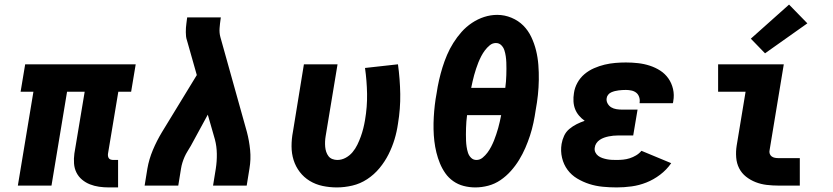

<svg xmlns="http://www.w3.org/2000/svg" viewBox="-20 -811 3640 839"><path d="M456 8Q434 8 413 5Q392 2 373 -5.5Q354 -13 338.5 -26Q323 -39 314 -57Q305 -75 303.5 -96.5Q302 -118 305 -140L350 -410H273L205 0H58L126 -410H70L90 -530H573L553 -410H497L452 -140Q451 -134 452 -128.5Q453 -123 456 -119Q459 -115 464.5 -113.5Q470 -112 476 -112H496V8Z M612 0 624 -74Q631 -115 648 -155.5Q665 -196 688 -234L840 -483L802 -617Q800 -626 797 -634.5Q794 -643 793 -652Q792 -661 792 -670.5Q792 -680 792.5 -689.5Q793 -699 794.5 -708.5Q796 -718 797 -728L798 -735H945L944 -728Q941 -708 939.5 -687.5Q938 -667 943 -649L1059 -234Q1069 -196 1073 -155.5Q1077 -115 1070 -74L1058 0H911L923 -74Q928 -106 927.5 -139Q927 -172 919 -202L888 -310L814 -174Q807 -162 799.5 -150Q792 -138 786.5 -125.5Q781 -113 777 -100Q773 -87 771 -74L759 0Z M1452 8Q1420 8 1389.5 1.5Q1359 -5 1333.5 -20.5Q1308 -36 1290 -59.5Q1272 -83 1263 -111.5Q1254 -140 1254 -172Q1254 -204 1260 -235L1308 -530H1455L1403 -216Q1401 -204 1400.5 -192.5Q1400 -181 1401 -169.5Q1402 -158 1405.5 -147.5Q1409 -137 1415.5 -128.5Q1422 -120 1432.5 -116Q1443 -112 1454 -112Q1473 -112 1490.5 -121.5Q1508 -131 1520.5 -146Q1533 -161 1541.5 -178.5Q1550 -196 1556.5 -214Q1563 -232 1567.5 -250Q1572 -268 1575 -286Q1585 -344 1584 -401Q1583 -458 1575 -514L1719 -530Q1728 -465 1729 -400.5Q1730 -336 1719 -270Q1714 -235 1704 -202Q1694 -169 1678 -137Q1662 -105 1638.5 -76.5Q1615 -48 1584.5 -28Q1554 -8 1519.5 0Q1485 8 1452 8Z M2057 8Q2031 8 2006 1.5Q1981 -5 1960.5 -19.5Q1940 -34 1926 -54Q1912 -74 1902.5 -97Q1893 -120 1887 -144.5Q1881 -169 1878 -194.5Q1875 -220 1874.5 -246.5Q1874 -273 1875.5 -299.5Q1877 -326 1880 -352Q1883 -378 1888 -404Q1892 -432 1898.5 -460.5Q1905 -489 1913.5 -516.5Q1922 -544 1933.5 -571Q1945 -598 1961 -623.5Q1977 -649 1997 -671.5Q2017 -694 2042.5 -711Q2068 -728 2096 -737Q2124 -746 2153 -746Q2185 -746 2215 -733.5Q2245 -721 2266.5 -699.5Q2288 -678 2301.5 -649.5Q2315 -621 2322.5 -590.5Q2330 -560 2332.5 -527.5Q2335 -495 2334.5 -462Q2334 -429 2330.5 -396Q2327 -363 2321 -331Q2317 -303 2311 -274.5Q2305 -246 2296 -218.5Q2287 -191 2275.5 -164.5Q2264 -138 2248.5 -112.5Q2233 -87 2212.5 -64Q2192 -41 2167 -24Q2142 -7 2113.5 0.5Q2085 8 2057 8ZM2039 -427H2188Q2190 -441 2191 -455Q2192 -469 2192.5 -483Q2193 -497 2193 -511Q2193 -525 2192.5 -538.5Q2192 -552 2190 -565.5Q2188 -579 2184 -591.5Q2180 -604 2170.5 -613.5Q2161 -623 2147 -623Q2132 -623 2120 -613Q2108 -603 2099 -591Q2090 -579 2083 -565.5Q2076 -552 2070.5 -538.5Q2065 -525 2060.5 -511Q2056 -497 2052 -483Q2048 -469 2045 -455Q2042 -441 2039 -427ZM2062 -112Q2077 -112 2089 -122Q2101 -132 2110 -144Q2119 -156 2126 -169.5Q2133 -183 2138.5 -196.5Q2144 -210 2148.5 -224Q2153 -238 2157 -251.5Q2161 -265 2164 -279.5Q2167 -294 2170 -308H2021Q2019 -294 2018 -280Q2017 -266 2016.5 -252Q2016 -238 2016 -224Q2016 -210 2016.5 -196.5Q2017 -183 2019 -169.5Q2021 -156 2025 -143.5Q2029 -131 2038.5 -121.5Q2048 -112 2062 -112Z M2675 8Q2644 8 2613.5 5Q2583 2 2555 -7Q2527 -16 2502 -31Q2477 -46 2460 -69Q2443 -92 2436 -121.5Q2429 -151 2434 -182Q2437 -200 2445 -217.5Q2453 -235 2468 -247.5Q2483 -260 2500 -268.5Q2517 -277 2535 -283Q2521 -293 2510 -306Q2499 -319 2493 -334.5Q2487 -350 2486 -368Q2485 -386 2488 -404Q2491 -427 2503 -449Q2515 -471 2534 -487Q2553 -503 2576 -513Q2599 -523 2622 -528.5Q2645 -534 2668.5 -536Q2692 -538 2715 -538Q2742 -538 2768.5 -535Q2795 -532 2819.5 -524Q2844 -516 2865 -502.5Q2886 -489 2900.5 -468.5Q2915 -448 2921 -422Q2927 -396 2922 -369Q2922 -367 2921.5 -364.5Q2921 -362 2920 -360H2775Q2775 -361 2775 -361.5Q2775 -362 2775 -363Q2777 -375 2773 -387Q2769 -399 2760 -406Q2751 -413 2739 -415.5Q2727 -418 2715 -418Q2707 -418 2699 -417.5Q2691 -417 2683 -416Q2675 -415 2667 -413Q2659 -411 2651 -407.5Q2643 -404 2637.5 -397Q2632 -390 2631 -382Q2629 -370 2635 -359Q2641 -348 2651 -342Q2661 -336 2673.5 -334Q2686 -332 2699 -332H2766L2747 -219H2680Q2670 -219 2660 -218Q2650 -217 2640 -215Q2630 -213 2620 -209.5Q2610 -206 2601 -200Q2592 -194 2586 -185Q2580 -176 2579 -166Q2577 -155 2581.5 -145.5Q2586 -136 2594 -130Q2602 -124 2612 -120.5Q2622 -117 2632.5 -115Q2643 -113 2653.5 -112.5Q2664 -112 2675 -112Q2689 -112 2703.5 -113.5Q2718 -115 2732 -119.5Q2746 -124 2759.5 -132Q2773 -140 2783 -152L2913 -98Q2893 -69 2864.5 -47.5Q2836 -26 2804.5 -13.5Q2773 -1 2740 3.5Q2707 8 2675 8Z M3382 0Q3356 0 3330.5 -3Q3305 -6 3282 -15Q3259 -24 3240 -39Q3221 -54 3210 -75.5Q3199 -97 3197 -123Q3195 -149 3199 -174L3238 -410H3118V-530H3405L3343 -155Q3341 -147 3343.5 -139.5Q3346 -132 3352 -127.5Q3358 -123 3366 -121.5Q3374 -120 3382 -120H3475V0ZM3323 -578 3261 -642 3428 -791 3508 -709Z"/></svg>

Font: Iosevka Curly Heavy Extended
Style: Italic
Weight: 900
Width: 7
Italic angle: -9°
Monospace: yes
Designer: Belleve Invis
Foundry: Belleve Invis
Version: Version 11.1.0; ttfautohint (v1.8.3)